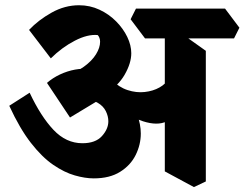

<svg xmlns="http://www.w3.org/2000/svg" viewBox="-20 -688 955 750"><path d="M346.2 8.8Q312.5 8.8 272.1 -2.8Q231.8 -14.2 188 -44.1Q144.2 -74 100.6 -130Q57 -186 16.2 -274.8L95.8 -325.8Q139.5 -233 188.9 -180.8Q238.2 -128.5 302 -128.5Q352.8 -128.5 378 -156.2Q403.2 -184 403.2 -214.2Q403.2 -233.8 393.4 -253.8Q383.5 -273.8 361.8 -286.4Q340 -299 304.2 -295.2L394 -313.8L253.5 -229L163.5 -364.2Q185.5 -383.5 214.1 -397Q242.8 -410.5 273.2 -416.1Q303.8 -421.8 329.8 -417L372.5 -382Q431.8 -355 466.4 -318Q501 -281 515.5 -241.6Q530 -202.2 530 -166.5Q530 -123 510 -82.6Q490 -42.2 449.2 -16.8Q408.5 8.8 346.2 8.8ZM389 -321.2 231.8 -390.5Q276.5 -405 307.8 -427.5Q339 -450 355 -475.9Q371 -501.8 371 -525Q371 -533 368.5 -539.8Q366 -546.5 361.8 -551Q322.5 -555 272.4 -529.1Q222.2 -503.2 178.5 -460L93.5 -571.2Q130.2 -610 181.8 -638.8Q233.2 -667.5 288.8 -667.5Q331.5 -667.5 368.6 -650.1Q405.8 -632.8 433.6 -604.5Q461.5 -576.2 477.1 -543.8Q492.8 -511.2 492.8 -480Q492.8 -441.2 466.8 -396Q440.8 -350.8 389 -321.2ZM631.5 -214Q595.5 -196 538.8 -214.2Q482 -232.5 407 -299L416 -376.5Q444.2 -347.2 478.4 -336.1Q512.5 -325 545.2 -328.6Q578 -332.2 603.1 -346.4Q628.2 -360.5 639 -381.5ZM737.5 42.8 623.8 -18.5V-589.8L679.5 -563.8L784 -489.5V20.8ZM546.5 -538 490.2 -612.8 511.2 -654.5H859L915.2 -579.8L894.2 -538Z"/></svg>

Font: Eczar
Style: Regular
Weight: 400
Designer: Vaibhav Singh
Foundry: Rosetta Type Foundry
Version: Version 2.000